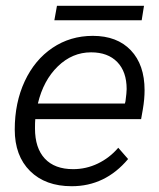

<svg xmlns="http://www.w3.org/2000/svg" viewBox="-20 -634 550 664"><path d="M480 -322Q480 -291 474 -256L468 -222H102Q101 -212 101 -190Q101 -122 135 -85.5Q169 -49 233 -49Q278 -49 318.5 -68.5Q359 -88 389 -123L423 -84Q344 10 228 10Q137 10 84 -42.5Q31 -95 31 -186Q31 -279 65.5 -353Q100 -427 161.5 -468.5Q223 -510 301 -510Q385 -510 432.5 -460Q480 -410 480 -322ZM418 -326Q418 -386 385.5 -419.5Q353 -453 295 -453Q230 -453 180 -404.5Q130 -356 111 -276H412L414 -284Q418 -314 418 -326ZM177 -614H478L470 -564H168Z"/></svg>

Font: Sarabun Light
Style: Italic
Weight: 300
Italic angle: -10°
Designer: Suppakit Chalermlarp | Katatrad Co.,Ltd.
Foundry: Cadson Demak Co.,Ltd.
Version: Version 1.000; ttfautohint (v1.6)